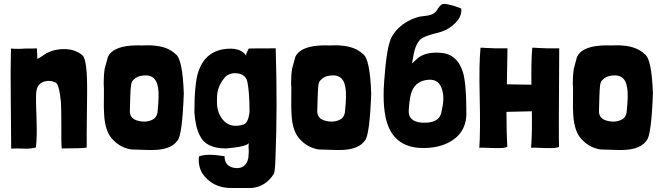

<svg xmlns="http://www.w3.org/2000/svg" viewBox="-20 -741 3314 961"><path d="M192 -461Q235 -493 292 -495Q353 -498 393 -464Q418 -441 416 -271Q413 -11 414 -2Q387 2 289 2Q286 -28 287 -110Q287 -194 285 -230Q277 -314 260 -327Q259 -328 258 -328Q256 -329 256 -329Q231 -341 202 -333Q164 -322 161 -275Q159 -237 163 -140Q166 -55 160 -7V-3Q134 4 105 3Q61 1 36 3L34 -243Q32 -394 35 -498Q70 -495 105 -498Q165 -498 165 -499Q164 -509 167 -446Q187 -457 192 -461Z M520 -456Q547 -514 670 -514Q683 -513 709 -514Q734 -515 748 -513Q820 -508 859 -470Q894 -447 900 -272Q892 -61 868 -37Q839 4 764 9Q739 11 698 9L636 7Q585 -2 550 -37Q505 -77 501 -172Q499 -197 500 -252Q501 -302 499 -325Q499 -366 504 -397ZM636 -318Q633 -294 632 -255Q631 -205 630 -188Q628 -146 673 -136Q713 -126 745 -143Q762 -151 768 -176Q778 -266 771 -302Q760 -379 679 -360Q658 -354 645 -338Q639 -333 636 -318Z M1066 -228Q1066 -177 1096 -141Q1133 -97 1200 -118Q1222 -126 1229 -179Q1229 -289 1216 -340Q1204 -370 1167 -374Q1133 -378 1108 -357Q1075 -319 1068 -276Q1066 -267 1066 -237ZM1136 200Q1043 200 992 126Q970 86 976 42Q1014 26 1104 41Q1104 94 1158 100Q1211 105 1223 50Q1226 17 1225 11Q1223 -6 1225 -24Q1209 -6 1111 2Q1011 2 981 -61Q958 -104 953 -178Q953 -321 972 -380Q1008 -490 1120 -497Q1196 -502 1219 -450Q1202 -458 1225 -498Q1234 -499 1360 -499Q1369 -198 1359 43Q1357 119 1350 130Q1309 194 1239 200Z M1458 -456Q1485 -514 1608 -514Q1621 -513 1647 -514Q1672 -515 1686 -513Q1758 -508 1797 -470Q1832 -447 1838 -272Q1830 -61 1806 -37Q1777 4 1702 9Q1677 11 1636 9L1574 7Q1523 -2 1488 -37Q1443 -77 1439 -172Q1437 -197 1438 -252Q1439 -302 1437 -325Q1437 -366 1442 -397ZM1574 -318Q1571 -294 1570 -255Q1569 -205 1568 -188Q1566 -146 1611 -136Q1651 -126 1683 -143Q1700 -151 1706 -176Q1716 -266 1709 -302Q1698 -379 1617 -360Q1596 -354 1583 -338Q1577 -333 1574 -318Z M2188 -174Q2175 -123 2093 -127Q2021 -132 2026 -191Q2030 -258 2042 -286Q2065 -339 2128 -342Q2180 -344 2194 -288Q2205 -245 2192 -193ZM1903 -336Q1892 -189 1923 -110Q1963 -10 2076 -1Q2171 5 2235 -33Q2308 -75 2314 -160Q2315 -172 2314 -179V-203Q2313 -327 2297 -380Q2268 -472 2183 -477Q2119 -481 2081 -457Q2069 -449 2057 -437Q2046 -426 2042 -424L2047 -450Q2059 -532 2096 -552Q2117 -563 2155 -573Q2192 -581 2209 -591Q2204 -588 2205 -588Q2206 -588 2211 -591Q2226 -598 2241 -610Q2293 -650 2289 -697Q2289 -700 2247 -713Q2204 -725 2193 -720Q2183 -716 2164 -686Q2150 -664 2097 -660Q2061 -657 2020 -634Q1967 -604 1940 -555Q1915 -508 1903 -336Z M2779 -499H2762Q2725 -498 2672 -501Q2670 -501 2658 -502Q2647 -502 2644 -502V-501Q2638 -433 2640 -317Q2598 -317 2517 -319Q2519 -444 2520 -496V-499H2503Q2466 -498 2413 -501Q2411 -501 2398 -502Q2388 -502 2385 -502V-501Q2377 -420 2381 -255Q2385 -81 2379 -1Q2384 -3 2451 0Q2511 2 2519 -7Q2515 -78 2515 -181Q2508 -181 2642 -184Q2644 -69 2638 -1Q2643 -3 2710 0Q2770 2 2778 -7Q2776 -40 2779 -496Z M2868 -456Q2895 -514 3018 -514Q3031 -513 3057 -514Q3082 -515 3096 -513Q3168 -508 3207 -470Q3242 -447 3248 -272Q3240 -61 3216 -37Q3187 4 3112 9Q3087 11 3046 9L2984 7Q2933 -2 2898 -37Q2853 -77 2849 -172Q2847 -197 2848 -252Q2849 -302 2847 -325Q2847 -366 2852 -397ZM2984 -318Q2981 -294 2980 -255Q2979 -205 2978 -188Q2976 -146 3021 -136Q3061 -126 3093 -143Q3110 -151 3116 -176Q3126 -266 3119 -302Q3108 -379 3027 -360Q3006 -354 2993 -338Q2987 -333 2984 -318Z"/></svg>

Font: Londrina Solid
Style: Regular
Weight: 400
Designer: Marcelo Magalhaes
Foundry: Marcelo Magalh„es
Version: Version 1.001 2011